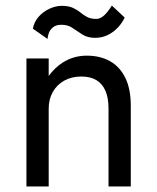

<svg xmlns="http://www.w3.org/2000/svg" viewBox="-20 -670 565 690"><path d="M98 -567Q103 -592 119 -610Q135 -628 157.5 -638.5Q180 -649 202 -649Q226 -649 241.5 -642Q257 -635 268.5 -625.5Q280 -616 293 -609Q306 -602 326 -602Q340 -602 353.5 -614Q367 -626 382 -650L428 -607Q420 -589 404.5 -572Q389 -555 368 -544.5Q347 -534 322 -534Q295 -534 276 -546Q257 -558 240.5 -569.5Q224 -581 201 -581Q181 -581 170 -571.5Q159 -562 155 -550Q151 -538 151 -530ZM155 0H75V-460H155V-397Q176 -426 205 -445Q244 -470 292 -470Q340 -470 375.5 -450Q411 -430 430.5 -390Q450 -350 450 -290V0H370V-280Q370 -318 359 -343.5Q348 -369 326.5 -382Q305 -395 272 -395Q237 -395 210.5 -380Q184 -365 169.5 -339Q155 -313 155 -280Z"/></svg>

Font: Venryn Sans
Style: Regular
Weight: 400
Designer: Owen Earl, indestructible type* (font) & Cristiano Sobral (main changes)
Version: Version 3.600; ttfautohint (v1.8.3)